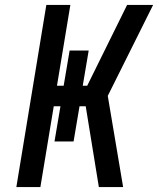

<svg xmlns="http://www.w3.org/2000/svg" viewBox="-20 -755 640 775"><path d="M379 0 326 -326H301L277 -184H200L224 -326H197L143 0H46L167 -735H264L210 -409H237L261 -551H338L314 -409H332L493 -735H598L415 -368L477 0Z"/></svg>

Font: Iosevka Semibold Extended
Style: Italic
Weight: 600
Width: 7
Italic angle: -9°
Monospace: yes
Designer: Belleve Invis
Foundry: Belleve Invis
Version: Version 32.5.0; ttfautohint (v1.8.4)